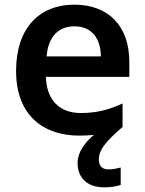

<svg xmlns="http://www.w3.org/2000/svg" viewBox="-20 -572 621 824"><path d="M404 113C404 76 426 41 506 -27V-128C447 -101 396 -87 326 -87C234 -87 180 -144 177 -242H535V-306C535 -461 445 -552 299 -552C149 -552 49 -452 49 -267C49 -82 161 10 320 10C343 10 364 9 383 7C344 39 313 82 313 127C313 191 354 232 427 232C457 232 478 228 498 222V147C486 150 467 155 445 155C420 155 404 141 404 113ZM299 -459C376 -459 412 -405 413 -330H180C187 -415 231 -459 299 -459Z"/></svg>

Font: Noto Sans Tai Tham SemiBold
Style: Regular
Weight: 600
Designer: Monotype Design Team 2013. Revised by David WIlliams 2020
Foundry: Monotype Imaging Inc.
Version: Version 2.002